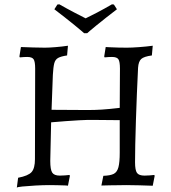

<svg xmlns="http://www.w3.org/2000/svg" viewBox="-20 -858 794 890"><path d="M58 12 64 -34Q111 -43 126.5 -60.5Q142 -78 142 -120L143 -540Q143 -572 136 -583Q129 -594 106 -594Q100 -594 90 -593.5Q80 -593 72 -592L70 -596L77 -640Q100 -639 133.5 -638Q167 -637 188 -637Q207 -637 237.5 -639.5Q268 -642 295 -646L291 -601Q263 -597 249.5 -589.5Q236 -582 231.5 -564.5Q227 -547 225 -511L219 -349L387 -348Q420 -348 452 -350Q484 -352 535 -358L536 -540Q536 -572 529 -583Q522 -594 499 -594Q492 -594 482.5 -593.5Q473 -593 465 -592L463 -596L470 -640Q470 -640 488 -639Q506 -638 529 -637.5Q552 -637 568 -637Q590 -637 624 -639.5Q658 -642 688 -646L684 -601Q647 -596 634.5 -584.5Q622 -573 620 -544Q617 -486 614.5 -422.5Q612 -359 610 -298.5Q608 -238 607 -188Q606 -138 606 -106Q606 -69 615 -56.5Q624 -44 650 -44Q661 -44 674 -45Q687 -46 695 -47L697 -43L688 3Q663 2 626 1Q589 0 565 0Q553 0 532.5 0.5Q512 1 490 1Q468 1 450 2L459 -43Q491 -44 507 -52Q523 -60 529 -83Q535 -106 535 -150V-301Q512 -301 483 -301.5Q454 -302 427 -302Q400 -302 383 -302Q373 -302 346.5 -300.5Q320 -299 285.5 -296.5Q251 -294 217 -291L213 -112Q213 -72 222 -58Q231 -44 257 -44Q268 -44 281 -45Q294 -46 302 -47L304 -43L295 3Q295 2 280 1.5Q265 1 245 0.5Q225 0 210 0Q180 0 144.5 2Q109 4 84 6.5Q59 9 58 12ZM370 -704Q370 -704 358 -714.5Q346 -725 325.5 -741.5Q305 -758 280.5 -777.5Q256 -797 232 -815L246 -837L255 -838Q290 -818 323.5 -800.5Q357 -783 377 -773Q398 -783 430.5 -800Q463 -817 499 -838L508 -837L522 -815Q498 -797 473.5 -777.5Q449 -758 428.5 -741.5Q408 -725 396 -714.5Q384 -704 384 -704Z"/></svg>

Font: Alegreya
Style: Regular
Weight: 400
Designer: Juan Pablo del Peral
Foundry: Huerta Tipografica
Version: Version 2.009